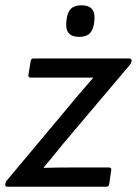

<svg xmlns="http://www.w3.org/2000/svg" viewBox="-24 -710 521 730"><path d="M276.9 -569.8Q223.1 -569.8 228 -625L229 -634.8Q231.9 -662.6 245.4 -676.3Q258.8 -689.9 286.1 -689.9Q339.8 -689.9 335 -634.8L334 -625Q331.1 -597.2 317.6 -583.5Q304.2 -569.8 276.9 -569.8ZM3.9 0Q-0.5 0 -2.7 -2.4Q-4.9 -4.9 -3.9 -8.8V-11.2Q-2.4 -18.1 2 -23.9L271 -345.2Q293.9 -372.6 330.1 -414.1V-415H92.8Q82.5 -415 84 -424.8L92.8 -478Q94.2 -487.8 104 -487.8H467.8Q472.2 -487.8 474.6 -485.4Q477.1 -482.9 476.1 -479V-477.1Q474.6 -469.7 470.2 -463.9L215.8 -163.1Q203.6 -147.9 179.2 -117.9Q154.8 -87.9 142.1 -73.2V-71.8Q191.9 -73.2 241.2 -73.2H391.1Q400.4 -73.2 398.9 -63L391.1 -9.8Q389.6 0 379.9 0Z"/></svg>

Font: Sofia Sans
Style: Italic
Weight: 400
Italic angle: -9°
Designer: Botio Nikoltchev, Ani Petrova
Foundry: lettersoup
Version: Version 4.100